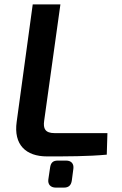

<svg xmlns="http://www.w3.org/2000/svg" viewBox="-20 -710 557 874"><path d="M255 -690H129L56 -156C41 -51 98 2 194 2C284 2 380 2 466 -6L469 -104H229C185 -104 176 -125 181 -160ZM234 144H271C293 144 304 133 307 111L314 58C317 35 304 21 281 21H243C221 21 211 31 208 53L200 107C197 130 211 144 234 144Z"/></svg>

Font: Exo 2 Semi Bold
Style: Italic
Weight: 600
Italic angle: -8°
Designer: Natanael Gama
Version: Version 1.001;PS 001.001;hotconv 1.0.88;makeotf.lib2.5.64775